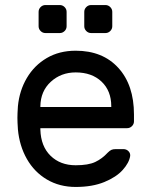

<svg xmlns="http://www.w3.org/2000/svg" viewBox="-20 -731 597 761"><path d="M217 -600H160Q149 -600 141 -608Q133 -616 133 -627V-684Q133 -695 141 -703Q149 -711 160 -711H217Q228 -711 236 -703Q244 -695 244 -684V-627Q244 -616 236 -608Q228 -600 217 -600ZM398 -600H341Q330 -600 322 -608Q314 -616 314 -627V-684Q314 -695 322 -703Q330 -711 341 -711H398Q409 -711 417 -703Q425 -695 425 -684V-627Q425 -616 417 -608Q409 -600 398 -600ZM511 -277V-250Q511 -239 503 -231Q495 -223 484 -223H140V-217Q142 -151 180.5 -113.5Q219 -76 280 -76Q330 -76 357.5 -89Q385 -102 407 -126Q415 -134 421.5 -137Q428 -140 439 -140H469Q481 -140 489 -132Q497 -124 496 -113Q492 -86 466.5 -57.5Q441 -29 393.5 -9.5Q346 10 280 10Q216 10 166 -19.5Q116 -49 86.5 -101Q57 -153 51 -218Q49 -248 49 -264Q49 -280 51 -310Q57 -372 86.5 -422Q116 -472 165.5 -501Q215 -530 280 -530Q387 -530 449 -462Q511 -394 511 -277ZM421 -307V-310Q421 -371 382.5 -407.5Q344 -444 280 -444Q222 -444 181.5 -407Q141 -370 140 -310V-307Z"/></svg>

Font: Rubik
Style: Regular
Weight: 400
Designer: Hubert & Fischer
Foundry: Hubert & Fischer
Version: Version 1.100